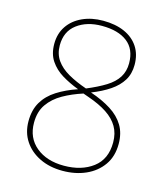

<svg xmlns="http://www.w3.org/2000/svg" viewBox="-110 -810 790 906"><g transform="rotate(15 285.0 -357.0)"><path d="M283 -724Q343 -724 387 -704.5Q431 -685 455 -648.5Q479 -612 479 -561Q479 -517 459 -484.5Q439 -452 402 -427Q365 -402 314 -382Q373 -362 415.5 -335Q458 -308 480.5 -270.5Q503 -233 503 -181Q503 -120 473 -77.5Q443 -35 392.5 -12.5Q342 10 279 10Q216 10 167.5 -13.5Q119 -37 91.5 -78.5Q64 -120 64 -175Q64 -230 87 -269Q110 -308 152.5 -335Q195 -362 251 -381Q206 -398 169 -420.5Q132 -443 109.5 -476.5Q87 -510 87 -559Q87 -609 112 -646Q137 -683 181.5 -703.5Q226 -724 283 -724ZM91 -175Q91 -101 143 -58Q195 -15 279 -15Q365 -15 420.5 -57Q476 -99 476 -181Q476 -225 457 -257.5Q438 -290 401 -314.5Q364 -339 309 -358L281 -368Q228 -351 185 -326.5Q142 -302 116.5 -265.5Q91 -229 91 -175ZM283 -699Q210 -699 162 -663Q114 -627 114 -559Q114 -517 135.5 -486.5Q157 -456 195.5 -434Q234 -412 286 -394Q341 -417 378 -440Q415 -463 433.5 -492.5Q452 -522 452 -561Q452 -630 407.5 -664.5Q363 -699 283 -699Z"/></g></svg>

Font: Noto Sans Thai Thin
Style: Regular
Weight: 250
Designer: Monotype Design Team
Foundry: Monotype Imaging Inc.
Version: Version 2.001